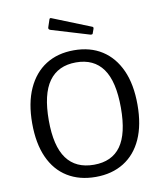

<svg xmlns="http://www.w3.org/2000/svg" viewBox="-102 -1046 968 1138"><g transform="rotate(-10 382.0 -477.0)"><path d="M382 10Q284 10 212.5 -34Q141 -78 103 -162.5Q65 -247 65 -368Q65 -490 104 -576Q143 -662 214 -707Q285 -752 383 -752Q481 -752 551.5 -707Q622 -662 660.5 -577Q699 -492 699 -369Q699 -248 661 -163.5Q623 -79 551.5 -34.5Q480 10 382 10ZM384 -63Q492 -63 545.5 -137.5Q599 -212 599 -368Q599 -527 544.5 -603Q490 -679 383 -679Q275 -679 220 -602.5Q165 -526 165 -368Q165 -213 220 -138Q275 -63 384 -63ZM273 -958Q276 -966 284 -963L516 -870Q524 -867 520 -856L512 -834Q511 -828 507.5 -826.5Q504 -825 497 -826L268 -895Q253 -900 258 -913Z"/></g></svg>

Font: Libre Franklin
Style: Regular
Weight: 400
Designer: Pablo Impallari, Rodrigo Fuenzalida, Nhung Nguyen
Foundry: Impallari Type
Version: Version 3.000